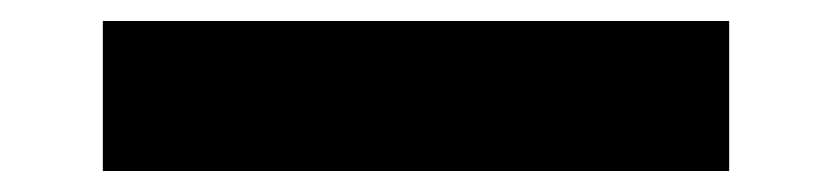

<svg xmlns="http://www.w3.org/2000/svg" viewBox="-20 20 793 183"><path d="M78 183V40H675V183Z"/></svg>

Font: DM Sans 24pt Black
Style: Regular
Weight: 900
Designer: Colophon Foundry, Jonny Pinhorn
Foundry: Colophon Foundry
Version: Version 4.004;gftools[0.9.30]